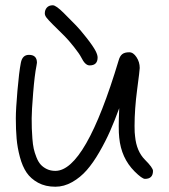

<svg xmlns="http://www.w3.org/2000/svg" viewBox="-20 -708 640 728"><path d="M40 -259.8Q40 -293 46.1 -364Q52.2 -435.1 59.1 -470.2Q64.9 -500 89.8 -500Q120.1 -500 120.1 -470.2Q120.1 -467.8 118.2 -458Q111.3 -424.3 105.7 -355.5Q100.1 -286.6 100.1 -259.8Q100.1 -236.8 100.6 -221.2Q101.1 -205.6 102.8 -182.6Q104.5 -159.7 107.9 -144.3Q111.3 -128.9 118.2 -111.6Q125 -94.2 134.3 -84Q143.6 -73.7 157.7 -66.9Q171.9 -60.1 189.9 -60.1Q304.2 -60.1 430.2 -480Q434.6 -495.6 443.6 -502.7Q452.6 -509.8 470.2 -509.8Q485.4 -509.8 497.6 -491.2Q509.8 -472.7 509.8 -450.2Q509.8 -442.4 500 -368.4Q490.2 -294.4 490.2 -230Q490.2 -202.6 492.2 -190.9Q497.6 -134.3 529.8 -102.1Q560.1 -71.8 560.1 -60.1Q560.1 -29.8 529.8 -29.8Q518.6 -29.8 490.2 -58.1Q439.5 -108.9 432.1 -186Q430.2 -201.7 430.2 -230Q430.2 -255.9 432.1 -297.9Q414.6 -250 397.5 -211.2Q380.4 -172.4 356.7 -131.3Q333 -90.3 308.8 -62.7Q284.7 -35.2 253.7 -17.6Q222.7 0 189.9 0Q152.3 0 124.5 -15.1Q96.7 -30.3 80.8 -53.7Q64.9 -77.1 55.4 -112.8Q45.9 -148.4 43 -182.4Q40 -216.3 40 -259.8ZM149.9 -657.2Q149.9 -670.4 157.7 -679.2Q165.5 -688 180.2 -688Q192.4 -688 222.2 -658.2L268.1 -611.8Q282.2 -597.7 307.6 -565.4Q333 -533.2 342.8 -514.2Q350.1 -499.5 350.1 -490.2Q350.1 -460 319.8 -460Q302.7 -460 288.1 -490.2Q281.2 -503.9 260.3 -530.3Q239.3 -556.6 226.1 -569.8Q216.3 -579.6 203.4 -592.3Q190.4 -605 180.2 -615.2Q163.1 -632.3 156.5 -640.9Q149.9 -649.4 149.9 -657.2Z"/></svg>

Font: Pecita
Style: Book
Weight: 400
Width: 6
Version: Version 3.4.1